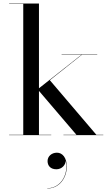

<svg xmlns="http://www.w3.org/2000/svg" viewBox="-20 -770 630 1094"><path d="M32 -2V0H272V-2H202V-252L415.5 -2H341.5V0H568.5V-2H529L264 -313L446.5 -458H534V-460H331V-458H444L202 -267V-750H32V-748H112.5V-2ZM251 147.5C251 173.5 267 194.5 301.5 194.5C333 194.5 355 168.5 354 145.5C372.5 217 330 302.5 249.5 302.5V304C321.5 304 360.5 239.5 360.5 179.5C360.5 129 336 100 304.5 100C274 100 251 121 251 147.5Z"/></svg>

Font: Bodoni* 96pt
Style: Regular
Weight: 400
Version: Version 2.3